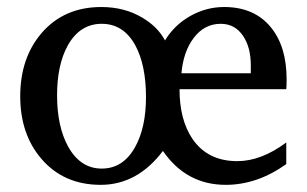

<svg xmlns="http://www.w3.org/2000/svg" viewBox="-20 -513 868 542"><path d="M789.1 -289.1Q789.1 -270 788.1 -261.2H486.8Q486.8 -175.8 522.5 -122.1Q565.4 -58.1 649.9 -58.1Q717.3 -58.1 788.1 -110.8V-49.8Q706.1 8.8 617.2 8.8Q505.9 8.8 439.9 -86.9Q367.7 8.8 264.2 8.8Q159.7 8.8 96.7 -64.9Q37.1 -134.3 37.1 -241.2Q37.1 -349.1 97.2 -419.4Q160.6 -493.2 266.1 -493.2Q331.1 -493.2 381.3 -463.4Q424.8 -438 445.8 -398.9Q472.2 -442.4 517.1 -467.8Q562 -493.2 612.8 -493.2Q697.8 -493.2 744.6 -436Q789.1 -381.8 789.1 -289.1ZM688 -306.2V-328.1Q688 -379.4 666.5 -411.1Q643.6 -445.8 603 -445.8Q556.6 -445.8 526.4 -405.3Q497.6 -367.2 492.2 -306.2ZM392.1 -238.8Q392.1 -329.6 361.8 -385.3Q328.6 -445.8 267.1 -445.8Q205.6 -445.8 171.4 -384.8Q141.1 -330.1 141.1 -244.1Q141.1 -155.8 172.4 -99.1Q207 -37.1 267.1 -37.1Q327.6 -37.1 361.3 -97.7Q392.1 -152.8 392.1 -238.8Z"/></svg>

Font: Ezra SIL SR
Style: Regular
Weight: 400
Designer: Development by SIL's NRSI team. OpenType tables by Ralph Hancock ( hancock@dircon.co.uk ).
Foundry: Development by SIL's NRSI team.
Version: Version 2.51; 2007